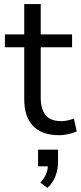

<svg xmlns="http://www.w3.org/2000/svg" viewBox="-20 -655 397 943"><path d="M271 9Q185 9 142 -36.5Q99 -82 99 -168V-423H4V-486H99V-635H180V-486H334V-423H180V-176Q180 -119 204 -89.5Q228 -60 282 -60Q298 -60 314 -64Q330 -68 343 -72L357 -10Q344 -3 319 3Q294 9 271 9ZM213 268 178 242Q197 221 205.5 202Q214 183 215 162H167V80H265V140Q265 177 252.5 209.5Q240 242 213 268Z"/></svg>

Font: Nunito Sans
Style: Regular
Weight: 400
Designer: Vernon Adams
Foundry: Vernon Adams
Version: Version 3.101; ttfautohint (v1.8.4.7-5d5b);gftools[0.9.27]